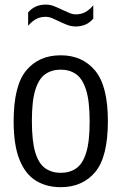

<svg xmlns="http://www.w3.org/2000/svg" viewBox="-20 -786 516 816"><path d="M238 9.5Q177 9.5 132 -18.5Q87 -46.5 62.5 -108.2Q38 -170 38 -270.5Q38 -422 91.5 -486.5Q145 -551 238 -551Q330 -551 384.2 -486Q438.5 -421 438.5 -271Q438.5 -119.5 384.8 -55Q331 9.5 238 9.5ZM238 -51.5Q276 -51.5 303.5 -70.2Q331 -89 346 -136.2Q361 -183.5 361 -269Q361 -356 345.8 -404Q330.5 -452 303 -471Q275.5 -490 238 -490Q200.5 -490 173 -471.2Q145.5 -452.5 130.5 -405.2Q115.5 -358 115.5 -272.5Q115.5 -185.5 130.2 -137.5Q145 -89.5 172.8 -70.5Q200.5 -51.5 238 -51.5ZM302 -673.5Q282.5 -673.5 264.8 -680.5Q247 -687.5 230.5 -695.5Q215.5 -703 201.5 -708.8Q187.5 -714.5 173.5 -714.5Q151 -714.5 133.5 -705Q116 -695.5 99.5 -676.5V-733Q127.5 -766.5 174 -766.5Q193.5 -766.5 211.2 -759.2Q229 -752 245.5 -744Q260.5 -737 274.5 -731Q288.5 -725 302.5 -725Q325 -725 342.5 -734.5Q360 -744 376.5 -763.5V-707Q348.5 -673.5 302 -673.5Z"/></svg>

Font: Encode Sans Cnd
Style: Regular
Weight: 400
Width: 3
Designer: Multiple Designers
Foundry: Impallari Type
Version: Version 3.002; ttfautohint (v1.8.3) -l 8 -r 50 -G 200 -x 14 